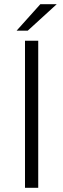

<svg xmlns="http://www.w3.org/2000/svg" viewBox="-20 -894 301 914"><path d="M99 0V-700H162V0ZM59 -748 172 -874H250L112 -748Z"/></svg>

Font: REM Medium ExtraLight
Style: Regular
Weight: 250
Version: Version 1.005;gftools[0.9.28]